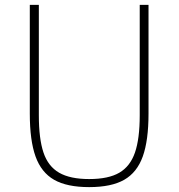

<svg xmlns="http://www.w3.org/2000/svg" viewBox="-20 -753 731 786"><path d="M102 -733H139V-281Q139 -185 158 -128.5Q177 -72 222 -46Q267 -20 345 -20Q424 -20 468.5 -46Q513 -72 532.5 -128.5Q552 -185 552 -281V-733H588V-288Q588 -178 564.5 -112.5Q541 -47 488.5 -17Q436 13 345 13Q254 13 201.5 -17Q149 -47 125.5 -112.5Q102 -178 102 -288Z"/></svg>

Font: IBM Plex Sans JP ExtraLight
Style: Regular
Weight: 200
Designer: Mike Abbink; Paul van der Laan; Pieter van Rosmalen; Wujin Sim; Yejin Wi; Jinhee Kim; Boomi Park; Yona Kim; Kichan Ma
Foundry: Sandoll Inc.
Version: Version 1.001